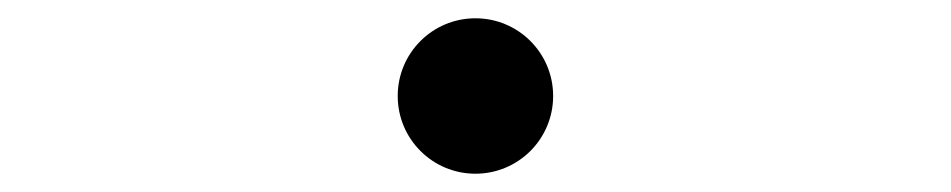

<svg xmlns="http://www.w3.org/2000/svg" viewBox="-20 -485 1040 210"><path d="M415 -380C415 -333 453 -295 500 -295C547 -295 585 -333 585 -380C585 -427 547 -465 500 -465C453 -465 415 -427 415 -380Z"/></svg>

Font: Noto Sans T Chinese Thin
Style: Regular
Weight: 100
Designer: Ryoko NISHIZUKA (kana & ideographs); Paul D. Hunt (Latin, Greek & Cyrillic); Wenlong ZHANG (bopomofo); Sandoll Communica
Foundry: Adobe Systems Incorporated
Version: Version 1.000;PS 1;hotconv 1.0.78;makeotf.lib2.5.61930